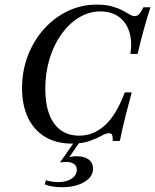

<svg xmlns="http://www.w3.org/2000/svg" viewBox="-20 -602 663 820"><path d="M286.3 11.3Q221 11.3 173 -17.3Q125 -46 99.6 -99.2Q74.2 -152.4 74.2 -225.8Q74.2 -299.2 98.8 -363.7Q123.4 -428.2 167.3 -477.4Q211.3 -526.6 269 -554.4Q326.6 -582.3 391.9 -582.3Q430.6 -582.3 457.3 -575Q483.9 -567.7 502.4 -557.7Q521 -547.6 533.5 -540.3Q546 -533.1 555.6 -533.1Q565.3 -533.1 573.8 -541.5Q582.3 -550 592.7 -571H622.6Q608.9 -529 595.2 -479.8Q581.5 -430.6 567.7 -371.8H537.1Q545.2 -428.2 531.5 -468.5Q517.7 -508.9 486.3 -531Q454.8 -553.2 408.9 -553.2Q360.5 -553.2 317.7 -527.4Q275 -501.6 242.3 -456Q209.7 -410.5 191.5 -350.4Q173.4 -290.3 173.4 -221.8Q173.4 -158.9 190.3 -114.1Q207.3 -69.4 239.5 -46Q271.8 -22.6 318.5 -22.6Q379.8 -22.6 428.6 -67.3Q477.4 -112.1 512.9 -207.3H542.7Q527.4 -151.6 517.7 -113.3Q508.1 -75 502 -48Q496 -21 491.9 0H461.3Q462.1 -17.7 458.9 -25.4Q455.6 -33.1 446 -33.1Q433.1 -33.1 413.7 -22.2Q394.4 -11.3 363.3 0Q332.3 11.3 286.3 11.3ZM243.5 197.6Q222.6 197.6 203.6 194.4Q184.7 191.1 171 185.5L175.8 167.7Q186.3 171 199.6 173.4Q212.9 175.8 228.2 175.8Q262.9 175.8 285.5 161.3Q308.1 146.8 308.1 122.6Q308.1 107.3 296 98.4Q283.9 89.5 262.1 89.5Q254 89.5 247.2 90.3Q240.3 91.1 236.3 91.9L299.2 1.6H322.6L275.8 69.4Q282.3 67.7 289.5 66.5Q296.8 65.3 308.1 65.3Q340.3 65.3 358.9 79.4Q377.4 93.5 377.4 118.5Q377.4 153.2 339.9 175.4Q302.4 197.6 243.5 197.6Z"/></svg>

Font: Playfair 5pt SemiExpanded Light Medium
Style: Italic
Weight: 500
Italic angle: -15.6°
Version: Version 2.001;gftools[0.9.30]